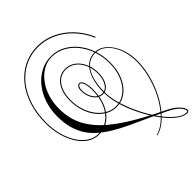

<svg xmlns="http://www.w3.org/2000/svg" viewBox="-279 -1236 1916 1916"><g transform="rotate(45 679.0 -278.0)"><path d="M1271 -669Q1310 -748 1351.5 -787.5Q1393 -827 1421 -827Q1445 -827 1445 -802Q1445 -759 1411 -709.5Q1377 -660 1318 -610Q1259 -560 1184 -514.5Q1109 -469 1026.5 -433Q944 -397 863 -376.5Q782 -356 712 -356Q603 -356 524 -382.5Q445 -409 402.5 -458Q360 -507 360 -574Q360 -625 388 -669Q416 -713 466 -747Q516 -781 581 -800Q646 -819 721 -819Q809 -819 898 -798Q987 -777 1069 -740Q1151 -703 1218.5 -654Q1286 -605 1331 -548.5Q1376 -492 1390 -433L1383 -431Q1368 -489 1323 -544.5Q1278 -600 1211 -648Q1144 -696 1063.5 -732Q983 -768 895 -788.5Q807 -809 721 -809Q647 -809 583.5 -791Q520 -773 472 -741.5Q424 -710 397 -667.5Q370 -625 370 -575Q370 -476 460.5 -421Q551 -366 712 -366Q780 -366 859.5 -386.5Q939 -407 1020 -442Q1101 -477 1175.5 -521.5Q1250 -566 1308.5 -615Q1367 -664 1401 -711.5Q1435 -759 1435 -800Q1435 -816 1423 -816Q1399 -816 1362 -782Q1325 -748 1286 -667Q1238 -567 1197.5 -476Q1157 -385 1118.5 -303.5Q1080 -222 1039.5 -154Q999 -86 952.5 -31.5Q906 23 848 61Q790 99 717 119.5Q644 140 550 140Q451 140 366 111Q281 82 216.5 30Q152 -22 116 -91.5Q80 -161 80 -241Q80 -319 116 -387Q152 -455 215.5 -506.5Q279 -558 362.5 -587Q446 -616 542 -616Q647 -616 728.5 -581Q810 -546 856.5 -485Q903 -424 903 -346Q903 -286 874 -234.5Q845 -183 794 -143.5Q743 -104 675 -82Q607 -60 529 -60Q450 -60 391.5 -84Q333 -108 301 -151Q269 -194 269 -252Q269 -311 304 -358Q339 -405 399 -432.5Q459 -460 534 -460Q615 -460 665.5 -426.5Q716 -393 716 -340Q716 -303 692 -273Q668 -243 627 -225.5Q586 -208 534 -208Q506 -208 488 -219.5Q470 -231 470 -249Q470 -275 510.5 -289.5Q551 -304 616 -304Q722 -304 802.5 -268.5Q883 -233 928.5 -171Q974 -109 974 -27Q974 36 939 90Q904 144 841 184.5Q778 225 694.5 248Q611 271 514 271Q382 271 272 235Q162 199 81.5 134Q1 69 -43 -20.5Q-87 -110 -87 -216Q-87 -316 -45 -407.5Q-3 -499 74.5 -573Q152 -647 258 -693L263 -684Q160 -639 83.5 -566.5Q7 -494 -34.5 -403.5Q-76 -313 -76 -214Q-76 -110 -32.5 -23Q11 64 90 127.5Q169 191 277 226Q385 261 514 261Q609 261 690.5 239Q772 217 833.5 177.5Q895 138 929.5 85.5Q964 33 964 -27Q964 -105 919.5 -165.5Q875 -226 796.5 -260Q718 -294 617 -294Q553 -294 516.5 -281.5Q480 -269 480 -249Q480 -236 495.5 -227Q511 -218 534 -218Q583 -218 621.5 -234Q660 -250 683 -278Q706 -306 706 -341Q706 -389 657.5 -419.5Q609 -450 534 -450Q462 -450 404 -424Q346 -398 312.5 -353Q279 -308 279 -252Q279 -197 310 -156Q341 -115 397.5 -92.5Q454 -70 529 -70Q604 -70 670 -91.5Q736 -113 786 -151Q836 -189 864.5 -239Q893 -289 893 -346Q893 -421 847.5 -479.5Q802 -538 722.5 -572Q643 -606 542 -606Q449 -606 367 -577.5Q285 -549 223 -499Q161 -449 125.5 -382.5Q90 -316 90 -241Q90 -176 122.5 -119Q155 -62 212 -19Q269 24 344.5 48.5Q420 73 506 73Q576 73 638.5 59Q701 45 757 16Q813 -13 865.5 -57Q918 -101 968 -161Q1018 -221 1067.5 -297Q1117 -373 1167.5 -465.5Q1218 -558 1271 -669Z"/></g></svg>

Font: Ballet 24pt
Style: Regular
Weight: 400
Designer: Maximiliano R. Sproviero
Foundry: Omnibus-Type
Version: Version 1.100